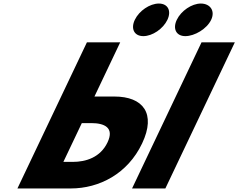

<svg xmlns="http://www.w3.org/2000/svg" viewBox="-20 -1064 1346 1084"><path d="M876.8 -1044C825.8 -1044 765.3 -1003 741.1 -952C716.8 -901 738.3 -860 789.3 -860C840.3 -860 900.8 -901 925.1 -952C949.3 -1003 927.8 -1044 876.8 -1044ZM1113.8 -1044C1062.8 -1044 1002.3 -1003 978.1 -952C953.8 -901 975.3 -860 1026.3 -860C1078.8 -860 1147.9 -901 1172.1 -952C1196.4 -1003 1166.3 -1044 1113.8 -1044ZM1305.8 -825H1117.8L725.6 0H913.6ZM78.4 0 470.7 -825H658.7L513.2 -519H626.2C787.2 -519 863 -424 782.2 -254C700.9 -83 540.4 0 379.4 0ZM441.9 -369 337.8 -150H390.8C464.8 -150 546.6 -175 587 -260C627 -344 568.9 -369 494.9 -369Z"/></svg>

Font: Hussar
Style: BdSuprExtOblFive
Weight: 700
Foundry: Cannot Into Space Fonts
Version: Version 2.00